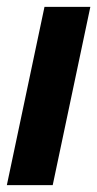

<svg xmlns="http://www.w3.org/2000/svg" viewBox="-22 -541 284 561"><path d="M-2 0 108 -521H242L132 0Z"/></svg>

Font: Red Hat Display
Style: Bold Italic
Weight: 700
Italic angle: -12°
Designer: Pentagram, MCKL
Foundry: Pentagram, MCKL
Version: Version 1.023; ttfautohint (v1.8.3)